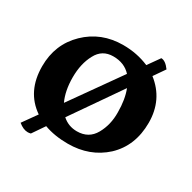

<svg xmlns="http://www.w3.org/2000/svg" viewBox="-125 -603 779 780"><g transform="rotate(30 264.5 -213.0)"><path d="M269 -50Q324 -50 350 -96Q376 -142 375 -200Q375 -260 358 -304L200 -76Q229 -50 269 -50ZM170 -342Q145 -296 145 -232Q145 -169 166 -124L329 -354Q298 -388 246 -388Q194 -388 170 -342ZM15 -209Q15 -312 85 -380Q155 -448 258 -448Q323 -448 379 -424L418 -479Q438 -479 459 -450L423 -398Q505 -334 505 -226Q505 -118 435 -52Q365 12 262 12Q200 12 151 -6L112 51Q105 53 98 53Q77 53 54 34L101 -32Q15 -91 15 -209Z"/></g></svg>

Font: Lusitana
Style: Bold
Weight: 700
Designer: Ana Paula Megda
Foundry: Ana Paula Megda
Version: Version 1.001; ttfautohint (v1.4.1)